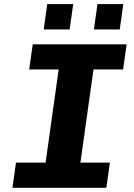

<svg xmlns="http://www.w3.org/2000/svg" viewBox="-20 -898 640 918"><path d="M39.5 0 56.5 -120.5H198L260.5 -566H119.5L136.5 -686H585.5L568.5 -566H427L364.5 -120.5H505.5L488.5 0ZM189 -757 206 -878.5H330L313 -757ZM429 -757 446 -878.5H569.5L552.5 -757Z"/></svg>

Font: Chivo Mono Medium
Style: Italic
Weight: 500
Italic angle: -8.05°
Monospace: yes
Designer: Hector Gatti
Foundry: Omnibus-Type
Version: Version 1.008